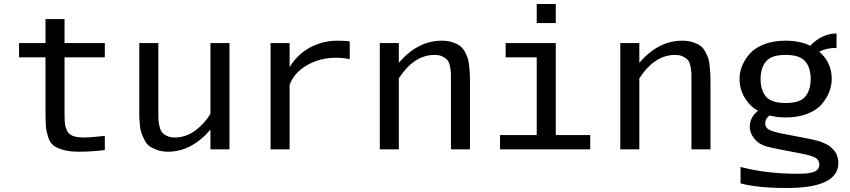

<svg xmlns="http://www.w3.org/2000/svg" viewBox="-20 -745 4240 958"><path d="M302 -177Q302 -144 304 -127Q306 -110 315 -92Q324 -74 344.5 -66.5Q365 -59 399 -59Q433 -59 503 -67V4Q429 12 376 12Q328 12 296 3Q264 -6 246.5 -19.5Q229 -33 220 -62Q211 -91 209 -116Q207 -141 207 -188V-459H75V-530H207V-650H302V-530H503V-459H302Z M770 -185Q770 -162 770.5 -149Q771 -136 775.5 -116Q780 -96 788 -85.5Q796 -75 812.5 -67Q829 -59 853 -59Q905 -59 950.5 -91Q996 -123 1030 -176V-530H1125V0H1030V-98Q935 12 818 12Q788 12 764.5 3.5Q741 -5 726 -15.5Q711 -26 700.5 -47.5Q690 -69 685 -83Q680 -97 677.5 -125Q675 -153 675 -164.5Q675 -176 675 -203V-530H770Z M1725 -450Q1690 -457 1658 -457Q1577 -457 1512.5 -420Q1448 -383 1425 -322V0H1330V-530H1425V-410Q1449 -450 1484.5 -479.5Q1520 -509 1566 -525.5Q1612 -542 1663 -542Q1706 -542 1725 -538Z M2230 -347Q2230 -371 2229.5 -383Q2229 -395 2225 -415Q2221 -435 2212.5 -445Q2204 -455 2188 -463Q2172 -471 2148 -471Q2046 -471 1970 -354V0H1875V-530H1970V-432Q2065 -542 2184 -542Q2214 -542 2237 -534.5Q2260 -527 2274.5 -516.5Q2289 -506 2299.5 -486.5Q2310 -467 2314.5 -452.5Q2319 -438 2321.5 -411Q2324 -384 2324.5 -370.5Q2325 -357 2325 -329V0H2230Z M2753 -630H2658V-725H2753ZM2753 -71H2925V0H2475V-71H2658V-459H2503V-530H2753Z M3430 -347Q3430 -371 3429.5 -383Q3429 -395 3425 -415Q3421 -435 3412.5 -445Q3404 -455 3388 -463Q3372 -471 3348 -471Q3246 -471 3170 -354V0H3075V-530H3170V-432Q3265 -542 3384 -542Q3414 -542 3437 -534.5Q3460 -527 3474.5 -516.5Q3489 -506 3499.5 -486.5Q3510 -467 3514.5 -452.5Q3519 -438 3521.5 -411Q3524 -384 3524.5 -370.5Q3525 -357 3525 -329V0H3430Z M3900 -231Q3973 -231 3999 -264Q4025 -297 4025 -351Q4025 -407 3997.5 -439Q3970 -471 3900 -471Q3828 -471 3801.5 -438Q3775 -405 3775 -351Q3775 -295 3802 -263Q3829 -231 3900 -231ZM3670 -351Q3670 -384 3682.5 -415.5Q3695 -447 3720.5 -476.5Q3746 -506 3792.5 -524Q3839 -542 3900 -542Q3970 -542 4023 -517Q4082 -578 4154 -578V-506Q4103 -506 4068 -487Q4130 -433 4130 -351Q4130 -319 4118 -287.5Q4106 -256 4081 -226Q4056 -196 4009 -177.5Q3962 -159 3900 -159Q3857 -159 3819 -169Q3798 -151 3798 -130Q3798 -106 3823 -95Q3848 -84 3911 -73L4004 -55Q4004 -55 4019 -52Q4034 -49 4038 -48Q4042 -47 4057.5 -43Q4073 -39 4079.5 -36Q4086 -33 4100 -27Q4114 -21 4120.5 -15Q4127 -9 4136.5 0Q4146 9 4151 18.5Q4156 28 4159.5 41Q4163 54 4163 68Q4163 193 3906 193Q3761 193 3675 170V88Q3805 122 3958 122Q3980 122 3995 121Q4010 120 4029 116Q4048 112 4058 102Q4068 92 4068 77Q4068 53 4048.5 42Q4029 31 3977 21L3884 3Q3817 -10 3802 -15Q3765 -26 3743 -54Q3721 -82 3721 -112Q3721 -160 3762 -192Q3719 -217 3694.5 -259.5Q3670 -302 3670 -351Z"/></svg>

Font: Edlo
Style: Regular
Weight: 400
Monospace: yes
Version: Version 0.01